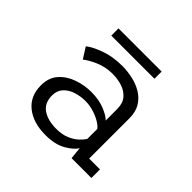

<svg xmlns="http://www.w3.org/2000/svg" viewBox="-161 -796 972 972"><g transform="rotate(45 325.0 -310.0)"><path d="M283.5 11Q197 11 143.2 -31.2Q89.5 -73.5 89.5 -151.5Q89.5 -206 120 -240.5Q150.5 -275 197.8 -291.5Q245 -308 294 -308Q350 -308 391.5 -290.8Q433 -273.5 447.5 -256.5V-339Q447.5 -380.5 426.8 -404.5Q406 -428.5 373.5 -438.8Q341 -449 305.5 -449Q255 -449 211.5 -429.8Q168 -410.5 147.5 -393L110.5 -451.5Q136.5 -472.5 190 -492.2Q243.5 -512 312 -512Q348.5 -512 386 -503.8Q423.5 -495.5 455 -476.8Q486.5 -458 505.5 -426.8Q524.5 -395.5 524.5 -349.5V-61.5H602V0H460L453.5 -65Q439.5 -40 396 -14.5Q352.5 11 283.5 11ZM300.5 -50Q342.5 -50 372.2 -63Q402 -76 420.5 -93.5Q439 -111 447.5 -125V-197Q437.5 -210.5 415 -223.8Q392.5 -237 363.5 -245.8Q334.5 -254.5 305.5 -254.5Q270.5 -254.5 238.5 -244.2Q206.5 -234 186 -211.8Q165.5 -189.5 165.5 -154.5Q165.5 -101 202.2 -75.5Q239 -50 300.5 -50ZM163.5 -581V-632.5H472.5V-581Z"/></g></svg>

Font: Trispace Light
Style: Regular
Weight: 300
Designer: Tyler Finck
Foundry: Etcetera Type Company
Version: Version 1.210; ttfautohint (v1.8.3)